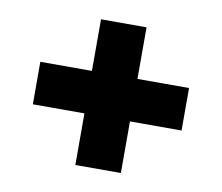

<svg xmlns="http://www.w3.org/2000/svg" viewBox="-60 -642 721 623"><g transform="rotate(10 300.0 -330.0)"><path d="M225 -90H375V-260H545V-400H375V-570H225V-400H55V-260H225Z"/></g></svg>

Font: JetBrains Mono ExtraBold
Style: Regular
Weight: 800
Monospace: yes
Designer: Philipp Nurullin, Konstantin Bulenkov
Foundry: JetBrains
Version: Version 2.305